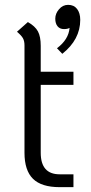

<svg xmlns="http://www.w3.org/2000/svg" viewBox="-20 -766 374 792"><path d="M148 -416V-136Q148 -47 226 -47H283V6H226Q151 6 116 -28.5Q81 -63 81 -136V-579Q81 -597 74.5 -608.5Q68 -620 50 -635L95 -675Q125 -658 136.5 -636.5Q148 -615 148 -577V-470H283V-416ZM311 -684Q311 -603 237 -544L215 -567Q263 -603 267 -651Q259 -646 244 -646Q227 -646 217.5 -657.5Q208 -669 208 -689Q208 -710 223.5 -728Q239 -746 261 -746Q285 -746 298 -729Q311 -712 311 -684Z"/></svg>

Font: KoHo
Style: Regular
Weight: 400
Version: Version 1.000; ttfautohint (v1.6)